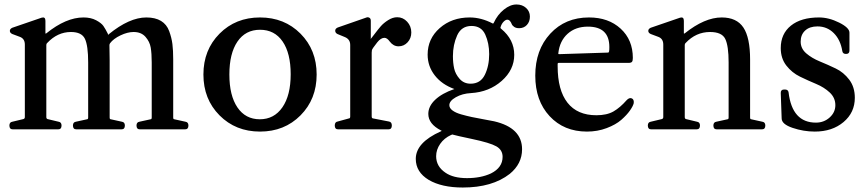

<svg xmlns="http://www.w3.org/2000/svg" viewBox="-20 -578 3875 858"><path d="M809 -34Q822 -32 822 -17Q822 0 807 0H605Q590 0 590 -17Q590 -32 603 -34L653 -45Q658 -45 658 -53V-299Q658 -339 653.5 -365.5Q649 -392 630 -413.5Q611 -435 577 -435Q550 -435 518.5 -420Q487 -405 472 -385Q469 -381 469 -376L470 -308V-53Q470 -45 475 -45L525 -34Q538 -32 538 -17Q538 0 523 0H321Q306 0 306 -17Q306 -32 319 -34L369 -45Q374 -45 374 -53V-299Q374 -374 359.5 -404.5Q345 -435 297 -435Q237 -435 191 -386Q187 -383 187 -377V-55Q187 -48 192 -46L242 -34Q255 -32 255 -17Q255 0 240 0H37Q22 0 22 -17Q22 -32 35 -34L85 -46Q91 -48 91 -55V-379Q91 -406 67 -414L35 -426Q24 -431 24 -440Q24 -449 35 -454L166 -499Q183 -504 183 -485V-430Q183 -426 187 -429Q275 -500 353 -500Q386 -500 409.5 -487.5Q433 -475 442 -462Q451 -449 462 -427L463 -422L466 -425Q558 -500 634 -500Q674 -500 699.5 -484.5Q725 -469 736 -439Q747 -409 750.5 -381Q754 -353 754 -312V-53Q754 -45 759 -45Z M1323 -62.5Q1251 10 1142 10Q1033 10 961 -62.5Q889 -135 889 -245Q889 -355 961 -427.5Q1033 -500 1142 -500Q1251 -500 1323 -427.5Q1395 -355 1395 -245Q1395 -135 1323 -62.5ZM1041 -98Q1077 -45 1141 -45Q1205 -45 1242 -98.5Q1279 -152 1279 -246Q1279 -340 1243 -392.5Q1207 -445 1142 -445Q1077 -445 1041 -392Q1005 -339 1005 -245Q1005 -151 1041 -98Z M1755 -501Q1781 -501 1799.5 -481Q1818 -461 1818 -433Q1818 -407 1801.5 -389Q1785 -371 1761 -371Q1738 -371 1722 -392Q1710 -409 1698 -409Q1682 -409 1666 -389Q1643 -360 1642 -354Q1641 -350 1641 -343V-58Q1641 -50 1646 -49L1718 -35Q1731 -33 1731 -17Q1731 0 1716 0H1491Q1476 0 1476 -17Q1476 -33 1489 -35L1540 -49Q1545 -49 1545 -58V-377Q1545 -402 1522 -412L1488 -426Q1478 -431 1478 -441Q1478 -450 1489 -455L1621 -501Q1637 -501 1637 -486V-408L1636 -404L1640 -408Q1642 -410 1655.5 -428Q1669 -446 1681.5 -460.5Q1694 -475 1714.5 -488Q1735 -501 1755 -501Z M2247 -490Q2239 -490 2230 -480.5Q2221 -471 2217 -457Q2215 -452 2220 -449Q2278 -401 2278 -333Q2278 -266 2222 -216.5Q2166 -167 2085 -162Q2046 -160 2017 -143.5Q1988 -127 1988 -108Q1988 -95 2002 -84.5Q2016 -74 2040.5 -67Q2065 -60 2088.5 -55Q2112 -50 2143 -44.5Q2174 -39 2188 -36Q2313 -7 2313 89Q2313 154 2258 199Q2180 260 2048 260Q1954 260 1896 226Q1838 191 1838 132Q1838 59 1950 9Q1954 7 1954 7Q1954 7 1951 5Q1894 -24 1894 -69Q1894 -103 1924.5 -132Q1955 -161 2010 -180H2011Q1955 -200 1923 -241Q1891 -282 1891 -334Q1891 -405 1945 -452.5Q1999 -500 2079 -500Q2130 -500 2182 -473Q2185 -472 2187 -477Q2203 -512 2231.5 -535Q2260 -558 2288 -558Q2314 -558 2331 -542.5Q2348 -527 2348 -504Q2348 -481 2334.5 -466.5Q2321 -452 2300 -452Q2286 -452 2277.5 -458Q2269 -464 2266.5 -471Q2264 -478 2259 -484Q2254 -490 2247 -490ZM2083 -204Q2127 -204 2146.5 -243.5Q2166 -283 2166 -336Q2166 -385 2148.5 -423.5Q2131 -462 2087 -462Q2042 -462 2023 -420Q2004 -378 2004 -327Q2004 -297 2009.5 -272Q2015 -247 2034 -225.5Q2053 -204 2083 -204ZM1996 25Q1965 39 1947 65Q1929 91 1929 120Q1929 166 1971 194Q2006 218 2067 218Q2129 218 2174 197Q2226 171 2226 123Q2226 92 2198 76Q2170 60 2089 43Q2018 28 2005 24Q2002 22 1996 25Z M2603 10Q2500 10 2436 -59Q2372 -128 2372 -240Q2372 -355 2439 -427.5Q2506 -500 2612 -500Q2699 -500 2753.5 -450Q2808 -400 2808 -319Q2808 -306 2804 -301.5Q2800 -297 2789 -297H2477Q2472 -297 2472 -292V-282Q2472 -175 2516 -119Q2560 -63 2645 -63Q2692 -63 2721.5 -80Q2751 -97 2780 -130Q2792 -143 2803 -138.5Q2814 -134 2812 -117Q2809 -104 2795 -84Q2781 -64 2756.5 -42.5Q2732 -21 2691 -5.5Q2650 10 2603 10ZM2479 -336 2697 -343Q2701 -343 2702 -349Q2703 -355 2703 -368Q2703 -459 2607 -459Q2552 -459 2516.5 -427Q2481 -395 2475 -340Q2474 -336 2479 -336Z M2890 0Q2875 0 2875 -17Q2875 -32 2888 -34L2938 -46Q2944 -48 2944 -55V-379Q2944 -406 2920 -414L2888 -426Q2877 -431 2877 -440Q2877 -449 2888 -454L3019 -499Q3036 -504 3036 -485V-430Q3036 -426 3040 -429Q3129 -500 3205 -500Q3272 -500 3302 -455Q3332 -410 3332 -312V-53Q3332 -45 3337 -45L3387 -34Q3400 -32 3400 -17Q3400 0 3385 0H3183Q3168 0 3168 -17Q3168 -32 3181 -34L3231 -45Q3236 -45 3236 -53V-299Q3236 -373 3221 -404Q3206 -435 3153 -435Q3090 -435 3044 -386Q3040 -383 3040 -377V-55Q3040 -48 3045 -46L3095 -34Q3108 -32 3108 -17Q3108 0 3093 0Z M3621 10Q3571 10 3522 -6.5Q3473 -23 3473 -49L3469 -163Q3469 -178 3484 -178H3488Q3502 -178 3504 -165Q3520 -30 3626 -30Q3662 -30 3687.5 -53Q3713 -76 3713 -108Q3713 -141 3688 -164.5Q3663 -188 3627 -203Q3591 -218 3555 -235.5Q3519 -253 3494 -285Q3469 -317 3469 -363Q3469 -427 3514.5 -463.5Q3560 -500 3640 -500Q3684 -500 3730 -477Q3776 -454 3776 -432V-352Q3776 -337 3761 -337H3760Q3746 -337 3744 -350Q3736 -400 3706 -430Q3676 -460 3633 -460Q3598 -460 3578 -441.5Q3558 -423 3558 -392Q3558 -361 3583 -339.5Q3608 -318 3643.5 -303.5Q3679 -289 3714.5 -272Q3750 -255 3775 -222Q3800 -189 3800 -141Q3800 -75 3749.5 -32.5Q3699 10 3621 10Z"/></svg>

Font: Caslon OS
Style: Regular
Weight: 400
Designer: Alfredo Marco Pradil
Foundry: Hanken Design Co.
Version: Version 1.000;PS 001.000;hotconv 1.0.88;makeotf.lib2.5.64775